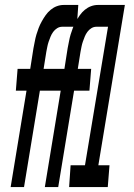

<svg xmlns="http://www.w3.org/2000/svg" viewBox="-20 -755 540 775"><path d="M23 0 87 -389H44L51 -477H102L115 -560Q118 -574 120.5 -588Q123 -602 127 -615.5Q131 -629 136 -642Q141 -655 148.5 -668.5Q156 -682 164.5 -694Q173 -706 184.5 -715.5Q196 -725 209.5 -730Q223 -735 237 -735H296L290 -647H231Q220 -647 210.5 -641Q201 -635 194.5 -626Q188 -617 184 -607Q180 -597 176.5 -587Q173 -577 171 -566.5Q169 -556 167 -546L156 -477H250L243 -389H141L77 0ZM161 0 225 -389H182L189 -477H240L253 -560Q256 -574 258.5 -588Q261 -602 265 -615.5Q269 -629 274 -642Q279 -655 286.5 -668.5Q294 -682 302.5 -694Q311 -706 322.5 -715.5Q334 -725 347.5 -730Q361 -735 375 -735H434L428 -647H369Q358 -647 348.5 -641Q339 -635 332.5 -626Q326 -617 322 -607Q318 -597 314.5 -587Q311 -577 309 -566.5Q307 -556 305 -546L294 -477H348L341 -389H279L215 0ZM259 0 265 -88H323L416 -647H371L377 -735H484L377 -88H422L415 0Z"/></svg>

Font: Iosevka Term Curly SmBd Obl
Style: Regular
Weight: 600
Italic angle: -9°
Designer: Belleve Invis
Foundry: Belleve Invis
Version: Version 32.3.0